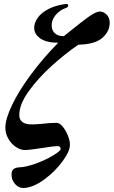

<svg xmlns="http://www.w3.org/2000/svg" viewBox="-20 -748 572 966"><path d="M38 131Q38 111 48 103Q58 95 76 94Q110 93 158.5 75.5Q207 58 245 35.5Q283 13 285 2V-1Q285 -6 280.5 -9.5Q276 -13 269 -13Q251 -13 197 -4Q124 7 105 7Q83 7 60 -8.5Q37 -24 22 -50Q7 -76 7 -105Q7 -150 41.5 -221.5Q76 -293 137 -375Q198 -457 273 -533Q214 -533 183 -554.5Q152 -576 152 -608Q152 -634 170.5 -659.5Q189 -685 225.5 -703.5Q262 -722 312 -728H315Q323 -728 323 -720Q323 -711 309 -707Q277 -695 258 -670Q239 -645 240 -619Q240 -596 255.5 -581Q271 -566 301 -566Q400 -646 432.5 -668Q465 -690 482 -690Q501 -690 516.5 -674.5Q532 -659 532 -634Q532 -590 495 -557.5Q458 -525 374 -523Q308 -478 240 -416.5Q172 -355 124.5 -289Q77 -223 77 -169Q77 -122 141 -122Q151 -122 164 -123Q177 -124 191 -125Q234 -130 264 -130Q280 -130 295.5 -111Q311 -92 321.5 -66Q332 -40 332 -20Q332 13 294 64.5Q256 116 202 155.5Q148 195 101 198Q74 199 56 178Q38 157 38 131Z"/></svg>

Font: EB Garamond
Style: Bold Italic
Weight: 700
Italic angle: -17.2°
Designer: Georg Duffner and Octavio Pardo
Foundry: Georg Duffner
Version: Version 1.000